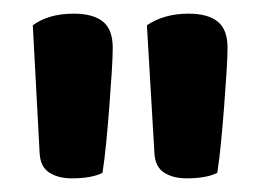

<svg xmlns="http://www.w3.org/2000/svg" viewBox="-20 -650 382 281"><path d="M130 -397Q114 -389 85 -389Q65 -389 52 -397.5Q39 -406 38 -426L28 -613Q51 -630 88 -630Q116 -630 130.5 -618.5Q145 -607 145 -580Q145 -567 143.5 -543.5Q142 -520 140 -494Q138 -468 135.5 -442Q133 -416 130 -397ZM298 -397Q282 -389 253 -389Q233 -389 220 -397.5Q207 -406 206 -426L195 -613Q220 -630 256 -630Q284 -630 298.5 -618.5Q313 -607 313 -580Q313 -567 311.5 -543.5Q310 -520 308 -494Q306 -468 303.5 -442Q301 -416 298 -397Z"/></svg>

Font: Baloo 2 SemiBold
Style: Regular
Weight: 600
Designer: Sarang Kulkarni and Ek Type
Foundry: Ek Type
Version: Version 1.640;hotconv 1.0.111;makeotfexe 2.5.65597; ttfautoh